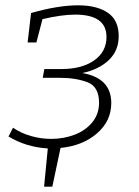

<svg xmlns="http://www.w3.org/2000/svg" viewBox="-20 -552 524 723"><path d="M399 -164Q399 -96 345 -49.5Q291 -3 208 5L177 151H146L160 7Q78 2 12 -38L29 -71Q60 -50 97.5 -39.5Q135 -29 173 -29Q220 -29 261.5 -45Q303 -61 328 -92Q353 -123 353 -165Q353 -226 309 -242.5Q265 -259 205 -259H141L147 -292H212Q288 -292 334.5 -324.5Q381 -357 381 -413Q381 -497 263 -497Q213 -497 140 -480L117 -392H84L97 -503Q199 -532 274 -532Q345 -532 386 -504Q427 -476 427 -416Q427 -361 389.5 -325.5Q352 -290 290 -277Q399 -258 399 -164Z"/></svg>

Font: Bitter Pro Light
Style: Italic
Weight: 300
Italic angle: -9°
Designer: Sol Matas, and Bitter project Authors
Foundry: Sol Matas
Version: Version 1.010